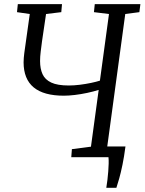

<svg xmlns="http://www.w3.org/2000/svg" viewBox="-20 -763 702 932"><path d="M496 148.5Q499 130.5 501.5 110Q504 89.5 505.5 69Q507 48.5 507.5 30.8Q508 13 506.5 0L444 -52H589Q582.5 -1.5 574.5 37Q566.5 75.5 558.8 103Q551 130.5 545 148.5ZM326 0 329 -39 421.5 -51 459 -326.5Q433.5 -318.5 403 -312Q372.5 -305.5 343 -302Q313.5 -298.5 290 -298.5Q241.5 -298.5 204.8 -308.5Q168 -318.5 143.5 -338.8Q119 -359 106.8 -389.5Q94.5 -420 94.5 -460.5Q94.5 -471 95.5 -482.5Q96.5 -494 98 -506L124.5 -695L62.5 -704L66.5 -743H281L277.5 -704L203.5 -695L184 -563Q180.5 -536 177.5 -512Q174.5 -488 174.5 -466.5Q174.5 -429.5 186.5 -403Q198.5 -376.5 228.8 -362.2Q259 -348 314 -348Q339 -348 367.2 -351.5Q395.5 -355 421.8 -360.5Q448 -366 465 -371.5L509 -695L436 -704L440 -743H661.5L656.5 -704L588 -695L500.5 -51L572 -39L569 0Z"/></svg>

Font: Merriweather 24pt Light
Style: Italic
Weight: 300
Italic angle: -7.8°
Version: Version 2.101